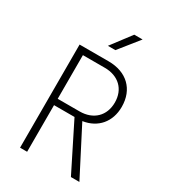

<svg xmlns="http://www.w3.org/2000/svg" viewBox="-225 -1064 1049 1177"><g transform="rotate(30 300.0 -475.0)"><path d="M264 -810H317L429 -950H370ZM110 0H160V-330H305L470 0H530L359 -332C461 -347 525 -422 525 -528C525 -652 444 -730 315 -730H110ZM160 -375V-684H315C412 -684 475 -624 475 -530C475 -436 412 -375 315 -375Z"/></g></svg>

Font: JetBrains Mono Thin
Style: Regular
Weight: 100
Monospace: yes
Designer: Philipp Nurullin, Konstantin Bulenkov
Foundry: JetBrains
Version: Version 2.305